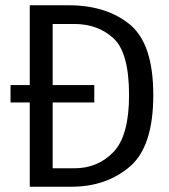

<svg xmlns="http://www.w3.org/2000/svg" viewBox="-20 -709 640 729"><path d="M562 -348Q562 -152 472.5 -76Q383 0 251 0H93V-320H20V-386H93V-689H240Q384 -689 473 -616Q562 -543 562 -348ZM470 -348Q470 -509 411 -563.5Q352 -618 261 -618H180V-386H338V-320H180V-70H262Q351 -70 410.5 -131.5Q470 -193 470 -348Z"/></svg>

Font: Fira Mono
Style: Regular
Weight: 400
Designer: Carrois Corporate & Edenspiekermann AG
Foundry: Carrois Corporate GbR & Edenspiekermann AG
Version: Version 3.206